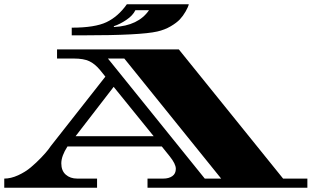

<svg xmlns="http://www.w3.org/2000/svg" viewBox="-34 -882 1464 902"><path d="M1410 -43V0H659V-43H733Q759 -43 775.5 -54.5Q792 -66 792 -89Q792 -112 763 -148L726 -194H283Q254 -149 254 -114.5Q254 -80 275 -61.5Q296 -43 329 -43H422V0H-14V-43Q17 -43 51 -58.5Q85 -74 111 -96Q137 -118 159 -141Q181 -164 192.5 -179Q204 -194 204 -195L461 -522L436 -553Q412 -582 385.5 -594.5Q359 -607 313 -607H234V-650H806L1296 -43ZM928 -43H1005L550 -607H473ZM321 -242H688L500 -474ZM357 -716H303V-752Q412 -752 466.5 -778Q521 -804 562 -862H853Q850 -849 838 -828Q826 -807 811 -791Q796 -775 768 -758.5Q740 -742 705 -734Q627 -716 357 -716ZM501 -759V-755Q616 -761 666 -834H602Q590 -809 559.5 -788.5Q529 -768 501 -759Z"/></svg>

Font: Diplomata
Style: Regular
Weight: 400
Width: 7
Designer: Eduardo Rodriguez Tunni
Foundry: Eduardo Rodriguez Tunni
Version: Version 1.001